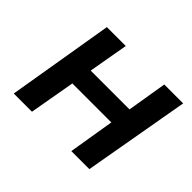

<svg xmlns="http://www.w3.org/2000/svg" viewBox="-108 -622 783 783"><g transform="rotate(45 284.0 -230.0)"><path d="M119 -198H464L479 -288H134ZM447 -460 371 0H475L556 -460ZM116 -460 39 0H144L225 -460Z"/></g></svg>

Font: Jost Medium
Style: Italic
Weight: 500
Italic angle: -5°
Version: Version 3.710